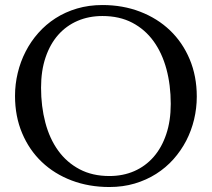

<svg xmlns="http://www.w3.org/2000/svg" viewBox="-20 -732 846 767"><path d="M389.2 -711.9Q470.7 -711.9 539.8 -685.3Q608.9 -658.7 659.2 -610.6Q709.5 -562.5 737.8 -495.1Q766.1 -427.7 766.1 -346.2Q766.1 -299.8 755.4 -254.9Q744.6 -210 723.9 -169.9Q703.1 -129.9 672.9 -95.9Q642.6 -62 603.8 -37.4Q564.9 -12.7 518.1 1.2Q471.2 15.1 417 15.1Q335.4 15.1 266.4 -11Q197.3 -37.1 147 -85Q96.7 -132.8 68.4 -200Q40 -267.1 40 -349.1Q40 -395.5 50.8 -440.4Q61.5 -485.4 82.3 -525.9Q103 -566.4 133.1 -600.3Q163.1 -634.3 201.9 -659.2Q240.7 -684.1 287.8 -698Q335 -711.9 389.2 -711.9ZM417 -28.8Q471.2 -28.8 516.1 -48.3Q561 -67.9 593.5 -105Q626 -142.1 644 -195.6Q662.1 -249 662.1 -316.9Q662.1 -392.1 644.8 -456.3Q627.4 -520.5 593.3 -567.6Q559.1 -614.7 508.1 -641.4Q457 -668 389.2 -668Q335 -668 290 -648.7Q245.1 -629.4 212.6 -592.8Q180.2 -556.2 162.1 -502.9Q144 -449.7 144 -381.8Q144 -307.1 161.1 -242.4Q178.2 -177.7 212.4 -130.4Q246.6 -83 297.9 -55.9Q349.1 -28.8 417 -28.8Z"/></svg>

Font: Marcellus
Style: Regular
Weight: 400
Designer: Astigmatic (AOETI)
Foundry: Astigmatic (AOETI)
Version: Version 1.000